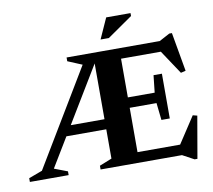

<svg xmlns="http://www.w3.org/2000/svg" viewBox="-110 -965 1226 1107"><g transform="rotate(-10 503.0 -411.0)"><path d="M397 0V-22L469.5 -51V-222.5H236L132.5 -51.5L210 -22V0H-17V-22L62.5 -51.5L400 -613L316 -648V-670H861.5L923 -703H938.5L978.5 -475.5L950 -468.5L857 -608.5H624V-382H781L792 -482.5H841V-220.5H792L781 -321H624V-61.5H873.5L974.5 -215.5L1000 -209L957.5 36.5H941L873.5 0ZM272 -281.5H469.5V-608ZM527 -738 581 -858H723.5V-841L575.5 -738Z"/></g></svg>

Font: Newsreader 16pt
Style: Bold
Weight: 700
Designer: Hugues Gentile
Foundry: Production Type
Version: Version 1.003; ttfautohint (v1.8.3)